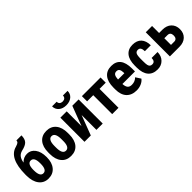

<svg xmlns="http://www.w3.org/2000/svg" viewBox="190 -1862 2973 2973"><g transform="rotate(-45 1676.5 -375.5)"><path d="M181.6 -241.7Q181.6 -104.5 254.4 -104.5Q327.1 -104.5 329.6 -231.9V-252Q329.6 -384.3 254.9 -384.3Q184.1 -384.3 181.6 -259.8ZM467.8 -249V-241.7Q467.8 -126.5 410.6 -58.1Q353.5 10.3 254.9 10.3Q156.2 10.3 99.6 -64Q43 -138.2 43 -267.6V-289.6Q44.9 -645.5 243.7 -696.8Q291.5 -711.4 305.2 -724.9Q318.8 -738.3 318.8 -760.7H429.2Q429.2 -682.6 394 -644.3Q358.9 -606 268.6 -585.9Q218.3 -573.2 190.9 -537.8Q163.6 -502.4 154.3 -439.9Q209.5 -499 288.6 -499Q367.7 -499 417.7 -431.9Q467.8 -364.7 467.8 -249Z M749 -423.3Q713.4 -423.8 693.8 -388.7Q674.3 -353.5 674.3 -281.2V-246.6Q674.3 -105 750 -105Q819.8 -105 825.2 -223.1L825.7 -281.2Q825.7 -423.3 749 -423.3ZM535.6 -281.2Q535.6 -401.4 592.3 -469.7Q648.9 -538.1 749.5 -538.1Q850.1 -538.1 906.7 -469.7Q963.4 -401.4 963.4 -280.3V-246.6Q963.4 -126 907.2 -58.1Q851.1 9.8 749.5 9.8Q647.9 9.8 592.3 -58.6Q535.6 -127 535.6 -247.6Z M1448.2 -528.3V0H1310.5V-324.7L1187.5 0H1048.8V-528.3H1187.5V-204.1L1310.5 -528.3ZM1421.4 -743.2Q1421.9 -678.2 1375 -638.2Q1328.1 -598.1 1252 -598.1Q1175.8 -598.1 1128.9 -638.2Q1082 -678.2 1082 -743.2H1183.1Q1182.6 -712.9 1201.2 -696.3Q1219.7 -679.7 1252 -679.2Q1284.2 -679.7 1301.8 -696.3Q1319.8 -712.9 1319.8 -743.2Z M1929.2 -414.6H1793.5V0H1655.3V-414.6H1520.5V-528.3H1929.2Z M2236.3 -314.5V-327.1Q2235.4 -374.5 2220.7 -398.9Q2206.1 -423.3 2169.9 -423.3Q2134.3 -423.3 2117.7 -397.5Q2101.1 -371.6 2098.1 -314.5ZM2170.9 -538.1Q2370.1 -538.1 2372.1 -285.6V-217.8H2097.2Q2100.1 -159.2 2123 -131.8Q2146 -104.5 2193.8 -105Q2263.2 -105 2309.6 -152.3L2363.8 -68.8Q2338.4 -33.2 2290 -11.7Q2241.7 9.8 2185.1 9.8Q2078.6 9.8 2019 -53.7Q1959.5 -117.2 1959.5 -235.4V-277.3Q1959.5 -402.3 2014.2 -470.2Q2068.8 -538.1 2170.9 -538.1Z M2641.1 -105Q2701.2 -105 2702.1 -183.1H2832Q2831.1 -96.7 2778.8 -43.5Q2726.6 9.8 2644 9.8Q2542 9.8 2488.3 -53.7Q2434.6 -117.2 2433.6 -240.7V-282.7Q2433.6 -407.2 2486.6 -472.7Q2539.6 -538.1 2635.3 -538.1Q2731 -538.1 2781 -484.1Q2831.1 -430.2 2832 -331.1H2702.1Q2701.7 -375.5 2687.5 -399.4Q2673.3 -423.3 2639.2 -423.3Q2605 -423.3 2589.1 -397.7Q2573.2 -372.1 2572.3 -298.3V-244.6Q2572.3 -180.2 2578.6 -154.5Q2585 -128.9 2599.6 -116.9Q2614.3 -105 2641.1 -105Z M3057.1 -259.8V-113.8H3129.4Q3158.2 -113.8 3174.3 -132.8Q3190.4 -151.9 3190.4 -185.5Q3190.4 -259.8 3125.5 -259.8ZM3057.1 -374.5H3127.9Q3221.2 -374.5 3274.7 -323.2Q3328.1 -272 3328.1 -187Q3328.1 -102.1 3274.2 -51Q3220.2 0 3127.4 0H2918.9V-528.3H3057.1Z"/></g></svg>

Font: RobotoCondensed-Bold
Style: Bold
Weight: 700
Designer: Google
Version: Version 2.001240; 2014